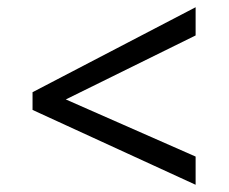

<svg xmlns="http://www.w3.org/2000/svg" viewBox="-20 -588 632 531"><path d="M70 -284V-333L521 -568V-490L162 -313L521 -155V-77Z"/></svg>

Font: kannada25
Style: Book
Weight: 400
Designer: Jelle Bosma - Monotype Design Team
Foundry: Monotype Imaging Inc.
Version: Version 2.003